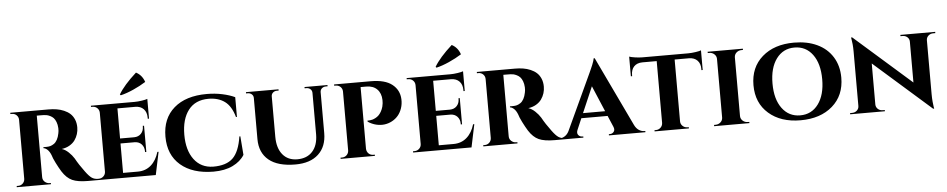

<svg xmlns="http://www.w3.org/2000/svg" viewBox="-44 -1181 7607 1542"><g transform="rotate(-5 3759.0 -409.5)"><path d="M41 -600.1H348.6Q383.3 -600.1 414.1 -595.2Q444.8 -590.3 473.4 -578.1Q502 -565.9 522.2 -547.6Q542.5 -529.3 554.7 -500.7Q566.9 -472.2 566.9 -436Q566.9 -408.7 558.8 -382.8Q550.8 -356.9 534.7 -334.2Q518.6 -311.5 491 -295.4Q463.4 -279.3 427.7 -274.4Q455.1 -266.1 481.7 -241Q508.3 -215.8 524.4 -189.5Q553.7 -136.2 597.2 -78.1Q626.5 -38.1 647.7 -23.9Q668.9 -9.8 699.7 -9.8V0H615.7Q533.2 0 488.5 -20.3Q443.8 -40.5 408.7 -95.7Q389.6 -126.5 368.9 -167.7Q348.1 -209 341.8 -232.4Q330.1 -261.7 313.7 -276.9Q297.4 -292 281.7 -293.5V-301.8H307.1Q324.7 -301.8 338.9 -305.9Q353 -310.1 367.9 -320.3Q382.8 -330.6 394 -351.1Q405.3 -371.6 411.1 -401.9Q415.5 -420.4 414.6 -443.8Q413.1 -472.2 404.8 -493.4Q396.5 -514.6 385.3 -526.4Q374 -538.1 358.9 -545.4Q343.8 -552.7 332.3 -555.2Q320.8 -557.6 308.1 -558.1Q293.5 -558.6 273.9 -558.6Q254.4 -558.6 251 -558.6V-63Q251 -39.6 267.8 -24.7Q284.7 -9.8 305.7 -9.8H316.4V0H41V-9.8H53.2Q75.2 -9.8 90.6 -24.9Q106 -40 106.4 -62V-538.1Q106 -560.1 90.8 -575Q75.7 -589.8 53.7 -589.8H41Z M937.5 -662.6 930.7 -669.4Q972.7 -741.7 1074.7 -833.5Q1123 -808.6 1142.1 -752.4Q1095.7 -723.1 1040.5 -698.5Q985.4 -673.8 937.5 -662.6ZM1200.2 -184.1 1161.6 0H1159.2H690.9V-10.3H703.1Q725.1 -10.3 741 -25.4Q756.8 -40.5 757.3 -62.5V-538.1Q756.8 -560.5 741.2 -575.4Q725.6 -590.3 703.1 -590.3H690.9V-600.1H1043Q1069.8 -600.1 1102.1 -605Q1134.3 -609.9 1147 -615.2V-456.1H1136.7V-465.3Q1136.7 -508.8 1112.5 -534.2Q1088.4 -559.6 1045.4 -560.1H901.4V-317.4H1015.1Q1049.8 -317.9 1070.8 -340.1Q1091.8 -362.3 1091.8 -396.5V-402.8H1102.1V-191.4H1091.8V-198.2Q1091.8 -231.9 1071.3 -254.2Q1050.8 -276.4 1016.6 -277.3H901.4V-40H1022Q1084 -40.5 1127.2 -78.4Q1170.4 -116.2 1190.4 -184.1Z M1857.4 -250.5H1865.2L1877 -100.1Q1845.7 -48.8 1782 -17.8Q1718.3 13.2 1626 13.2Q1458 12.2 1361.8 -70.3Q1265.6 -152.8 1265.6 -300.3Q1265.6 -447.3 1361.1 -530Q1456.5 -612.8 1626 -612.8Q1691.4 -612.8 1750.5 -600.1Q1809.6 -587.4 1851.6 -567.4V-408.2H1843.8Q1819.3 -496.6 1767.1 -534.9Q1714.8 -573.2 1636.2 -573.2Q1529.8 -573.2 1473.9 -500.5Q1418 -427.7 1418 -302.2Q1418 -176.8 1473.4 -102.8Q1528.8 -28.8 1626.5 -26.9Q1733.4 -26.4 1786.1 -77.4Q1838.9 -128.4 1857.4 -250.5Z M2413.1 -600.1H2598.1V-589.8H2584.5Q2565.4 -589.8 2552.2 -578.4Q2539.1 -566.9 2538.6 -548.8V-218.3Q2538.6 -109.4 2472.7 -48.1Q2406.7 13.2 2287.1 13.2Q2145 13.2 2072.5 -46.9Q2000 -106.9 2000 -216.3V-547.9Q2000 -566.4 1986.8 -578.1Q1973.6 -589.8 1954.6 -589.8H1940.9V-600.1H2203.6V-589.8H2189.5Q2170.4 -589.8 2157.5 -578.1Q2144.5 -566.4 2144.5 -547.9V-222.7Q2144.5 -130.9 2187.3 -78.9Q2230 -26.9 2305.7 -26.9Q2383.8 -26.9 2427.7 -75.7Q2471.7 -124.5 2472.7 -211.4V-548.3Q2472.2 -566.9 2459.2 -578.4Q2446.3 -589.8 2427.2 -589.8H2413.1Z M2651.4 -600.1H2947.8Q3062 -600.1 3119.4 -554.4Q3176.8 -508.8 3179.7 -434.6Q3181.2 -396 3169.7 -362.1Q3158.2 -328.1 3137.7 -304Q3117.2 -279.8 3088.4 -264.4Q3059.6 -249 3027.6 -244.9Q2995.6 -240.7 2960.7 -249Q2925.8 -257.3 2893.6 -278.8V-287.6Q2895.5 -287.6 2899.2 -287.4Q2902.8 -287.1 2913.6 -288.1Q2924.3 -289.1 2934.6 -292Q2944.8 -294.9 2958.5 -302Q2972.2 -309.1 2983.4 -319.6Q2994.6 -330.1 3005.1 -347.9Q3015.6 -365.7 3022 -388.7Q3028.8 -417 3027.8 -441.4Q3026.4 -496.6 2994.6 -528.6Q2962.9 -560.5 2907.7 -560.5H2861.8V-63Q2862.8 -40 2877.9 -24.9Q2893.1 -9.8 2916.5 -9.8H2928.2V0H2651.9V-9.8H2664.1Q2686.5 -9.8 2701.9 -24.9Q2717.3 -40 2717.8 -62.5V-537.6Q2717.3 -560.1 2701.7 -575Q2686 -589.8 2663.1 -589.8H2651.4Z M3482.9 -662.6 3476.1 -669.4Q3518.1 -741.7 3620.1 -833.5Q3668.5 -808.6 3687.5 -752.4Q3641.1 -723.1 3585.9 -698.5Q3530.8 -673.8 3482.9 -662.6ZM3745.6 -184.1 3707 0H3704.6H3236.3V-10.3H3248.5Q3270.5 -10.3 3286.4 -25.4Q3302.2 -40.5 3302.7 -62.5V-538.1Q3302.2 -560.5 3286.6 -575.4Q3271 -590.3 3248.5 -590.3H3236.3V-600.1H3588.4Q3615.2 -600.1 3647.5 -605Q3679.7 -609.9 3692.4 -615.2V-456.1H3682.1V-465.3Q3682.1 -508.8 3658 -534.2Q3633.8 -559.6 3590.8 -560.1H3446.8V-317.4H3560.5Q3595.2 -317.9 3616.2 -340.1Q3637.2 -362.3 3637.2 -396.5V-402.8H3647.5V-191.4H3637.2V-198.2Q3637.2 -231.9 3616.7 -254.2Q3596.2 -276.4 3562 -277.3H3446.8V-40H3567.4Q3629.4 -40.5 3672.6 -78.4Q3715.8 -116.2 3735.8 -184.1Z M3802.2 -600.1H4109.9Q4144.5 -600.1 4175.3 -595.2Q4206.1 -590.3 4234.6 -578.1Q4263.2 -565.9 4283.4 -547.6Q4303.7 -529.3 4315.9 -500.7Q4328.1 -472.2 4328.1 -436Q4328.1 -408.7 4320.1 -382.8Q4312 -356.9 4295.9 -334.2Q4279.8 -311.5 4252.2 -295.4Q4224.6 -279.3 4189 -274.4Q4216.3 -266.1 4242.9 -241Q4269.5 -215.8 4285.6 -189.5Q4314.9 -136.2 4358.4 -78.1Q4387.7 -38.1 4408.9 -23.9Q4430.2 -9.8 4460.9 -9.8V0H4377Q4294.4 0 4249.8 -20.3Q4205.1 -40.5 4169.9 -95.7Q4150.9 -126.5 4130.1 -167.7Q4109.4 -209 4103 -232.4Q4091.3 -261.7 4075 -276.9Q4058.6 -292 4043 -293.5V-301.8H4068.4Q4085.9 -301.8 4100.1 -305.9Q4114.3 -310.1 4129.2 -320.3Q4144 -330.6 4155.3 -351.1Q4166.5 -371.6 4172.4 -401.9Q4176.8 -420.4 4175.8 -443.8Q4174.3 -472.2 4166 -493.4Q4157.7 -514.6 4146.5 -526.4Q4135.3 -538.1 4120.1 -545.4Q4105 -552.7 4093.5 -555.2Q4082 -557.6 4069.3 -558.1Q4054.7 -558.6 4035.2 -558.6Q4015.6 -558.6 4012.2 -558.6V-63Q4012.2 -39.6 4029.1 -24.7Q4045.9 -9.8 4066.9 -9.8H4077.6V0H3802.2V-9.8H3814.5Q3836.4 -9.8 3851.8 -24.9Q3867.2 -40 3867.7 -62V-538.1Q3867.2 -560.1 3852.1 -575Q3836.9 -589.8 3814.9 -589.8H3802.2Z M4754.9 -627.4 5022.5 -65.9Q5036.1 -37.6 5057.4 -23.7Q5078.6 -9.8 5101.1 -9.8H5108.9V0H4814.9V-9.8H4822.8Q4842.8 -9.8 4855 -25.1Q4867.2 -40.5 4856.9 -65.4L4817.9 -156.7H4606L4566.4 -64Q4557.1 -39.6 4569.3 -24.7Q4581.5 -9.8 4601.1 -9.8H4608.9V0H4409.2V-9.8H4417Q4438 -9.8 4459.2 -22.7Q4480.5 -35.6 4493.7 -62L4699.7 -506.3Q4700.7 -508.3 4706.8 -521.7Q4712.9 -535.2 4718.5 -547.9Q4724.1 -560.5 4730.7 -576.4Q4737.3 -592.3 4741.5 -606Q4745.6 -619.6 4746.6 -627.4ZM4623 -196.3H4801.3L4712.9 -404.8Z M5610.8 -616.2V-457.5H5600.6V-466.8Q5601.1 -509.8 5576.9 -535.2Q5552.7 -560.5 5509.3 -561H5393.6V-62Q5394 -40 5410.2 -24.9Q5426.3 -9.8 5448.7 -9.8H5459.5V0H5183.1V-9.8H5193.8Q5216.8 -9.8 5232.7 -25.1Q5248.5 -40.5 5249 -63V-561H5133.3Q5089.8 -560.5 5065.9 -535.4Q5042 -510.3 5042 -466.8V-457.5H5031.7V-616.2Q5045.4 -610.8 5077.9 -606Q5110.4 -601.1 5136.7 -601.1H5505.9Q5533.2 -601.1 5567.1 -606.2Q5601.1 -611.3 5610.8 -616.2Z M5947.3 0H5663.1V-10.3H5675.3Q5698.7 -10.3 5715.6 -25.4Q5732.4 -40.5 5732.9 -63V-537.1Q5732.4 -559.6 5715.6 -574.7Q5698.7 -589.8 5675.3 -589.8H5663.1V-600.1H5946.8V-589.8H5935.5Q5911.6 -589.8 5894.8 -575Q5877.9 -560.1 5877 -537.6V-63Q5877.4 -40.5 5894.5 -25.1Q5911.6 -9.8 5935.5 -9.8H5947.3Z M6359.9 -612.8Q6465.8 -612.8 6545.9 -575.2Q6626 -537.6 6670.2 -466.3Q6714.4 -395 6714.4 -299.8Q6714.4 -156.2 6617.2 -71.5Q6520 13.2 6359.9 13.2Q6200.2 13.2 6103.3 -71.5Q6006.3 -156.2 6006.3 -299.8Q6006.3 -443.8 6103.3 -528.3Q6200.2 -612.8 6359.9 -612.8ZM6359.9 -26.4Q6451.7 -26.4 6506.1 -100.1Q6560.5 -173.8 6560.5 -299.8Q6560.5 -426.3 6506.1 -499.8Q6451.7 -573.2 6359.9 -573.2Q6268.6 -573.2 6214.1 -499.8Q6159.7 -426.3 6159.7 -299.8Q6159.7 -173.8 6214.1 -100.1Q6268.6 -26.4 6359.9 -26.4Z M7216.8 -600.1H7497.6V-589.8H7480.5Q7458 -589.8 7442.1 -575.7Q7426.3 -561.5 7425.3 -540.5V-103.5Q7425.3 -72.3 7428 -43.2Q7430.7 -14.2 7433.1 -0.5L7436 13.2H7427.2L6967.8 -391.6V-61Q6968.3 -39.1 6984.1 -24.4Q7000 -9.8 7022.9 -9.8H7039.6V0H6759.8V-9.8H6776.4Q6799.3 -9.8 6815.2 -24.4Q6831.1 -39.1 6831.1 -61V-500.5Q6831.1 -530.8 6828.4 -559.1Q6825.7 -587.4 6822.8 -600.6L6820.3 -613.8L6830.1 -613.3L7288.1 -210V-539.1Q7288.1 -561 7272.5 -575.4Q7256.8 -589.8 7233.9 -589.8H7216.8Z"/></g></svg>

Font: Cinzel Bold
Style: Regular
Weight: 700
Designer: Natanael Gama
Version: Version 1.001;PS 001.001;hotconv 1.0.56;makeotf.lib2.0.21325